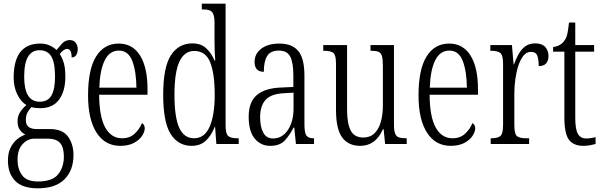

<svg xmlns="http://www.w3.org/2000/svg" viewBox="-20 -780 3265 1040"><path d="M185 240Q101 240 62 199.5Q23 159 23 90Q23 49 37 20.5Q51 -8 72.5 -25.5Q94 -43 117 -51Q101 -59 88 -76Q75 -93 75 -123Q75 -152 89.5 -173.5Q104 -195 123 -211Q93 -229 73.5 -269Q54 -309 54 -359Q54 -544 198 -544Q226 -544 248.5 -534Q271 -524 286 -509Q298 -524 315.5 -543.5Q333 -563 358 -563Q379 -563 390 -548.5Q401 -534 401 -514Q401 -495 393 -482Q385 -469 368 -469Q368 -515 343 -515Q325 -515 304 -487Q317 -467 325.5 -439Q334 -411 334 -364Q334 -287 300 -240.5Q266 -194 198 -194Q187 -194 172.5 -195.5Q158 -197 150 -200Q139 -188 129.5 -171.5Q120 -155 120 -130Q120 -103 135.5 -92Q151 -81 178 -81H249Q319 -81 348.5 -40Q378 1 378 60Q378 142 329.5 191Q281 240 185 240ZM195 -229Q239 -229 258.5 -262.5Q278 -296 278 -365Q278 -442 257.5 -475Q237 -508 194 -508Q153 -508 132 -473Q111 -438 111 -364Q111 -229 195 -229ZM186 203Q264 203 295 164Q326 125 326 68Q326 18 305.5 -5.5Q285 -29 237 -29H167Q130 -29 102.5 0.5Q75 30 75 86Q75 135 99.5 169Q124 203 186 203Z M631 10Q549 10 503 -61.5Q457 -133 457 -263Q457 -404 500.5 -474Q544 -544 623 -544Q698 -544 738.5 -479.5Q779 -415 779 -298V-267H517Q518 -146 550.5 -88.5Q583 -31 641 -31Q683 -31 709.5 -56Q736 -81 749 -113Q755 -110 759.5 -103Q764 -96 764 -85Q764 -66 749.5 -44Q735 -22 705.5 -6Q676 10 631 10ZM719 -305Q718 -394 696.5 -450Q675 -506 624 -506Q573 -506 547 -452.5Q521 -399 518 -305Z M1018 10Q945 10 904.5 -54Q864 -118 864 -267Q864 -417 906 -481Q948 -545 1022 -545Q1068 -545 1096.5 -519Q1125 -493 1142 -452H1146Q1144 -475 1143 -501Q1142 -527 1142 -554V-653Q1142 -687 1135.5 -703Q1129 -719 1115 -724Q1101 -729 1079 -729H1073V-760H1202V-100Q1202 -55 1216.5 -43Q1231 -31 1265 -31H1273V0H1152L1145 -93H1143Q1125 -46 1095 -18Q1065 10 1018 10ZM1031 -31Q1088 -31 1115.5 -93.5Q1143 -156 1143 -266Q1143 -381 1118.5 -442.5Q1094 -504 1032 -504Q979 -504 952 -446.5Q925 -389 925 -266Q925 -144 951 -87.5Q977 -31 1031 -31Z M1443 10Q1393 10 1360 -29Q1327 -68 1327 -148Q1327 -227 1371 -265Q1415 -303 1505 -306L1569 -309V-372Q1569 -439 1552.5 -472.5Q1536 -506 1490 -506Q1445 -506 1427 -476.5Q1409 -447 1409 -391Q1359 -391 1359 -445Q1359 -489 1395.5 -516.5Q1432 -544 1494 -544Q1561 -544 1595 -504.5Q1629 -465 1629 -369V-108Q1629 -60 1640 -45.5Q1651 -31 1678 -31H1681V0H1583L1574 -89H1570Q1548 -46 1521.5 -18Q1495 10 1443 10ZM1459 -30Q1509 -30 1539.5 -76Q1570 -122 1570 -191V-278L1516 -275Q1446 -271 1417.5 -238Q1389 -205 1389 -145Q1389 -93 1406 -61.5Q1423 -30 1459 -30Z M1931 10Q1867 10 1833.5 -35.5Q1800 -81 1800 -185V-435Q1800 -482 1785.5 -493.5Q1771 -505 1735 -505H1731V-536H1860V-186Q1860 -110 1880 -72.5Q1900 -35 1948 -35Q1985 -35 2008.5 -58Q2032 -81 2043 -120.5Q2054 -160 2054 -210V-424Q2054 -460 2048.5 -477.5Q2043 -495 2029 -500Q2015 -505 1990 -505H1987V-536H2114V-105Q2114 -72 2120.5 -56Q2127 -40 2141.5 -35.5Q2156 -31 2180 -31H2183V0H2066L2058 -80H2054Q2015 10 1931 10Z M2421 10Q2339 10 2293 -61.5Q2247 -133 2247 -263Q2247 -404 2290.5 -474Q2334 -544 2413 -544Q2488 -544 2528.5 -479.5Q2569 -415 2569 -298V-267H2307Q2308 -146 2340.5 -88.5Q2373 -31 2431 -31Q2473 -31 2499.5 -56Q2526 -81 2539 -113Q2545 -110 2549.5 -103Q2554 -96 2554 -85Q2554 -66 2539.5 -44Q2525 -22 2495.5 -6Q2466 10 2421 10ZM2509 -305Q2508 -394 2486.5 -450Q2465 -506 2414 -506Q2363 -506 2337 -452.5Q2311 -399 2308 -305Z M2638 0V-31H2640Q2675 -31 2690 -43Q2705 -55 2705 -105V-433Q2705 -481 2690 -493Q2675 -505 2639 -505H2636V-536H2753L2762 -431H2764Q2774 -460 2788.5 -486Q2803 -512 2824.5 -528.5Q2846 -545 2879 -545Q2916 -545 2933.5 -525.5Q2951 -506 2951 -476Q2951 -452 2938.5 -437Q2926 -422 2898 -422Q2898 -457 2890.5 -478Q2883 -499 2855 -499Q2832 -499 2815.5 -478.5Q2799 -458 2788 -424.5Q2777 -391 2771.5 -352Q2766 -313 2766 -275V-103Q2766 -54 2780.5 -42.5Q2795 -31 2830 -31H2846V0Z M3140 10Q3086 10 3061.5 -23.5Q3037 -57 3037 -143V-500H2976V-525Q3016 -531 3035 -557Q3048 -573 3053 -596Q3058 -619 3062 -658H3096V-536H3198V-500H3096V-142Q3096 -79 3110.5 -54.5Q3125 -30 3155 -30Q3170 -30 3181.5 -32Q3193 -34 3206 -37V0Q3194 3 3177 6.5Q3160 10 3140 10Z"/></svg>

Font: Noto Serif Ethiopic ExtraCondensed Light
Style: Regular
Weight: 300
Width: 2
Designer: Monotype Design Team
Foundry: Monotype Imaging Inc.
Version: Version 2.102; ttfautohint (v1.8.4.7-5d5b)